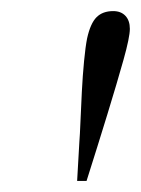

<svg xmlns="http://www.w3.org/2000/svg" viewBox="-20 -756 254 346"><path d="M184 -736Q198 -736 206 -727.5Q214 -719 214 -704Q214 -689 202.5 -648Q191 -607 173.5 -550Q156 -493 136 -430H119L123 -500Q124 -512 125 -537Q126 -562 127.5 -591Q129 -620 131.5 -646Q134 -672 137 -687Q143 -714 154 -725Q165 -736 184 -736Z"/></svg>

Font: Source Serif 4 60pt
Style: Italic
Weight: 400
Italic angle: -12°
Version: Version 4.004;hotconv 1.0.116;makeotfexe 2.5.65601